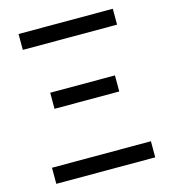

<svg xmlns="http://www.w3.org/2000/svg" viewBox="-109 -822 813 911"><g transform="rotate(-15 297.5 -366.5)"><path d="M55 0H541V-79H55ZM139 -346H457V-425H139ZM66 -655H529V-733H66Z"/></g></svg>

Font: Source Han Sans CN Regular
Style: Regular
Weight: 400
Designer: Ryoko NISHIZUKA (kana & ideographs); Paul D. Hunt (Latin, Greek & Cyrillic); Wenlong ZHANG (bopomofo); Sandoll Communica
Foundry: Adobe Systems Incorporated
Version: Version 1.004;PS 1.004;hotconv 1.0.82;makeotf.lib2.5.63406